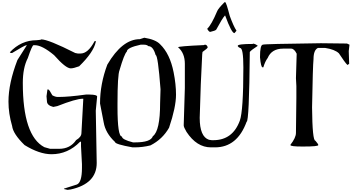

<svg xmlns="http://www.w3.org/2000/svg" viewBox="-20 -1369 3323 1804"><path d="M324.2 -991.2Q178.7 -991.2 72.3 -877.9L81.1 -871.1H93.8Q212.9 -944.3 228.5 -944.3H232.4L143.6 -804.7Q59.6 -586.9 59.6 -414.1Q59.6 -301.8 93.8 -185.5Q102.5 -111.3 210.9 -5.9Q350.6 80.1 463.9 80.1Q618.2 80.1 732.4 -37.1H741.2V5.9L750 172.9V209Q750 343.8 703.1 364.3L581.1 403.3V407.2L615.2 415L644.5 411.1Q888.7 357.4 888.7 162.1L879.9 -329.1L892.6 -461.9Q892.6 -479.5 821.3 -480.5H787.1Q625 -458 531.2 -458H522.5Q500 -458 471.7 -473.6Q443.4 -527.3 433.6 -528.3H425.8L417 -464.8L420.9 -418.9Q420.9 -378.9 480.5 -364.3L518.6 -372.1Q694.3 -441.4 757.8 -441.4H762.7L745.1 -119.1Q745.1 -82 695.3 -52.7Q639.6 29.3 535.2 29.3H451.2L396.5 13.7Q194.3 -93.8 194.3 -589.8Q194.3 -732.4 241.2 -823.2Q282.2 -944.3 294.9 -944.3H307.6Q376 -944.3 488.3 -850.6Q597.7 -726.6 644.5 -726.6Q670.9 -726.6 723.6 -746.1Q859.4 -877.9 879.9 -975.6V-983.4H871.1L867.2 -979.5Q806.6 -866.2 737.3 -866.2H710.9L686.5 -871.1Q433.6 -999 367.2 -999Q367.2 -994.1 324.2 -991.2Z M1293.9 -1001Q1127.9 -1001 988.3 -761.7Q919.9 -580.1 919.9 -396.5L954.1 -219.7Q970.7 -119.1 1060.5 -35.2Q1060.5 -13.7 1225.6 15.6H1244.1Q1319.3 15.6 1393.6 -2.9Q1506.8 -60.5 1568.4 -168.9Q1633.8 -362.3 1633.8 -479.5Q1633.8 -577.1 1611.3 -689.5Q1577.1 -863.3 1484.4 -953.1Q1443.4 -997.1 1335.9 -1014.6ZM1084 -396.5Q1084 -664.1 1103.5 -710.9Q1146.5 -859.4 1171.9 -884.8Q1171.9 -920.9 1301.8 -949.2H1332Q1360.4 -949.2 1374 -935.5Q1418.9 -935.5 1442.4 -851.6Q1463.9 -851.6 1488.3 -530.3L1484.4 -400.4Q1484.4 -139.6 1416 -88.9Q1396.5 -31.2 1249 -31.2H1229.5Q1126 -57.6 1126 -85.9Q1084 -85.9 1084 -363.3Z M2356.4 -956.1Q2213.9 -956.1 2213.9 -938.5V-935.5Q2220.7 -923.8 2236.3 -918Q2266.6 -918 2266.6 -735.4Q2266.6 -328.1 2233.4 -235.4Q2166 -51.8 1984.4 -51.8H1969.7L1943.4 -55.7Q1856.4 -85 1856.4 -261.7Q1865.2 -597.7 1879.9 -857.4L1882.8 -880.9Q1931.6 -915 1931.6 -924.8Q1924.8 -949.2 1905.3 -949.2L1894.5 -945.3Q1653.3 -934.6 1653.3 -924.8Q1716.8 -870.1 1716.8 -769.5V-542L1706.1 -191.4Q1706.1 -173.8 1732.4 -129.9Q1828.1 15.6 1961.9 15.6H2000Q2209 15.6 2296.9 -224.6Q2321.3 -224.6 2327.1 -880.9Q2338.9 -897.5 2402.3 -938.5Q2376 -959 2356.4 -959ZM2089.8 -1348.6Q2028.3 -1287.1 2019.5 -1261.7Q1965.8 -1134.8 1927.7 -1099.6V-1096.7Q1943.4 -1069.3 1955.1 -1069.3Q2003.9 -1080.1 2011.7 -1090.8Q2068.4 -1196.3 2092.8 -1222.7H2095.7Q2156.2 -1057.6 2182.6 -1057.6L2201.2 -1079.1V-1082Q2174.8 -1121.1 2138.7 -1219.7Q2105.5 -1348.6 2095.7 -1348.6Z M2995.1 -962.9Q2450.2 -956.1 2450.2 -949.2Q2422.9 -949.2 2422.9 -831.1Q2431.6 -736.3 2447.3 -736.3H2454.1Q2470.7 -792 2495.1 -824.2Q2532.2 -912.1 2640.6 -912.1H2715.8Q2744.1 -912.1 2767.6 -864.3L2760.7 -634.8L2764.6 -560.5V-452.1L2760.7 -120.1Q2760.7 -75.2 2709 -8.8V-5.9Q2709 7.8 2819.3 7.8H2829.1Q2970.7 7.8 2970.7 -5.9Q2970.7 -15.6 2943.4 -46.9Q2915 -46.9 2912.1 -360.4Q2918.9 -748 2925.8 -814.5Q2925.8 -899.4 2967.8 -918.9H3033.2Q3125 -905.3 3164.1 -868.2Q3219.7 -783.2 3243.2 -759.8H3247.1L3260.7 -769.5L3256.8 -888.7L3263.7 -949.2L3240.2 -960Z"/></svg>

Font: Elementary Gothic 
Style: Regular
Weight: 400
Designer: Bill Roach / W.K. Roach
Version: Version 1.00 April 18, 2012, initial release